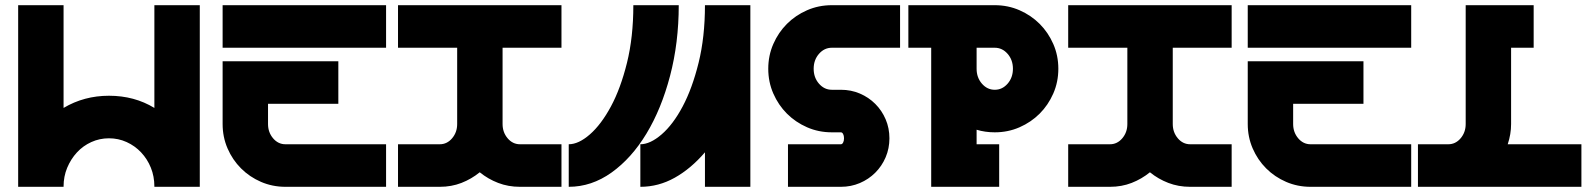

<svg xmlns="http://www.w3.org/2000/svg" viewBox="-20 -720 6119 740"><path d="M50 0V-700H225V-304Q304 -351 400 -351Q498 -351 575 -304V-700H750V0H575V-1Q575 -40 561.5 -73.5Q548 -107 524 -132.5Q500 -158 468 -172.5Q436 -187 400 -187Q364 -187 332 -172.5Q300 -158 276.5 -132.5Q253 -107 239 -73.5Q225 -40 225 -1V0Z M838 -484H1284V-320H1013V-242Q1013 -210 1032.5 -187Q1052 -164 1080 -164H1468V0H1080Q1030 0 986 -19Q942 -38 909 -71Q876 -104 857 -148Q838 -192 838 -242ZM838 -700H1468V-536H838Z M1514 -164H1675Q1703 -164 1722.5 -187Q1742 -210 1742 -242V-536H1514V-700H2144V-536H1917V-242Q1917 -210 1936.5 -187Q1956 -164 1984 -164H2144V0H1984Q1939 0 1900 -15Q1861 -30 1829 -56Q1797 -30 1758.5 -15Q1720 0 1675 0H1514Z M2448 -164Q2486 -164 2530 -202Q2574 -240 2611 -309.5Q2648 -379 2672.5 -478Q2697 -577 2697 -700H2872V0H2697V-133Q2643 -70 2580.5 -35Q2518 0 2448 0ZM2172 0V-164Q2210 -164 2253.5 -202Q2297 -240 2334.5 -309.5Q2372 -379 2396.5 -478Q2421 -577 2421 -700H2596Q2596 -555 2562.5 -427.5Q2529 -300 2471.5 -205Q2414 -110 2337 -55Q2260 0 2172 0Z M3186 -700H3449V-536H3186Q3157 -536 3136.5 -512.5Q3116 -489 3116 -455Q3116 -421 3136.5 -397.5Q3157 -374 3186 -374H3221Q3260 -374 3294 -359.5Q3328 -345 3353.5 -319.5Q3379 -294 3393.5 -260Q3408 -226 3408 -187Q3408 -148 3393.5 -114Q3379 -80 3353.5 -54.5Q3328 -29 3294 -14.5Q3260 0 3221 0H3017V-164H3221Q3226 -164 3229.5 -170.5Q3233 -177 3233 -187Q3233 -197 3229.5 -203.5Q3226 -210 3221 -210H3186Q3135 -210 3090.5 -229.5Q3046 -249 3013 -282Q2980 -315 2960.5 -359.5Q2941 -404 2941 -455Q2941 -506 2960.5 -550.5Q2980 -595 3013 -628Q3046 -661 3090.5 -680.5Q3135 -700 3186 -700Z M3481 -536V-700H3814Q3865 -700 3909.5 -680.5Q3954 -661 3987 -628Q4020 -595 4039.5 -550.5Q4059 -506 4059 -455Q4059 -404 4039.5 -359.5Q4020 -315 3987 -282Q3954 -249 3909.5 -229.5Q3865 -210 3814 -210Q3777 -210 3744 -220V-164H3831V0H3569V-536ZM3744 -536V-455Q3744 -421 3764.5 -397.5Q3785 -374 3814 -374Q3843 -374 3863.5 -397.5Q3884 -421 3884 -455Q3884 -489 3863.5 -512.5Q3843 -536 3814 -536Z M4097 -164H4258Q4286 -164 4305.5 -187Q4325 -210 4325 -242V-536H4097V-700H4727V-536H4500V-242Q4500 -210 4519.5 -187Q4539 -164 4567 -164H4727V0H4567Q4522 0 4483 -15Q4444 -30 4412 -56Q4380 -30 4341.5 -15Q4303 0 4258 0H4097Z M4789 -484H5235V-320H4964V-242Q4964 -210 4983.5 -187Q5003 -164 5031 -164H5419V0H5031Q4981 0 4937 -19Q4893 -38 4860 -71Q4827 -104 4808 -148Q4789 -192 4789 -242ZM4789 -700H5419V-536H4789Z M5445 -164H5562Q5590 -164 5609.5 -187Q5629 -210 5629 -242V-700H5891V-536H5804V-242Q5804 -203 5791 -164H6075V0H5445Z"/></svg>

Font: Aoudax Cyrillic
Style: Regular
Weight: 400
Designer: William Zhang
Foundry: William Zhang
Version: Version 1.00 June 4, 2021, initial release